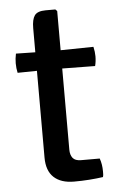

<svg xmlns="http://www.w3.org/2000/svg" viewBox="-49 -682 447 722"><g transform="rotate(-5 174.0 -320.5)"><path d="M98.5 -583.5Q98.5 -616.5 109.2 -631.5Q120 -646.5 151 -646.5H187.5L194 -640V-116.5Q194 -97 203.2 -85.2Q212.5 -73.5 234.5 -73.5H305Q313 -51.5 313 -24Q313 -18.5 312.8 -13Q312.5 -7.5 311 -3Q286.5 0.5 258.8 2.5Q231 4.5 201.5 4.5Q152 4.5 125.2 -20.5Q98.5 -45.5 98.5 -95ZM318 -494Q322.5 -475 322.5 -458Q322.5 -439 318 -421.5L157 -423.5L25.5 -421.5Q21.5 -439 21.5 -458Q21.5 -475 25.5 -494L157.5 -491.5Z"/></g></svg>

Font: Signika Negative
Style: Regular
Weight: 400
Designer: Anna Giedry
Foundry: Anna Giedry
Version: Version 2.001